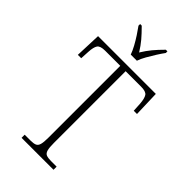

<svg xmlns="http://www.w3.org/2000/svg" viewBox="-280 -1010 1088 1088"><g transform="rotate(45 264.0 -465.5)"><path d="M133 0V-25H180Q204 -25 217 -30.5Q230 -36 235 -54Q240 -72 240 -108V-684H119Q80 -684 69 -667.5Q58 -651 56 -612L53 -558H26L32 -714H495L500 -558H474L471 -612Q468 -651 457 -667.5Q446 -684 407 -684H283V-109Q283 -72 288 -54Q293 -36 306 -30.5Q319 -25 344 -25H389V0ZM237 -771Q229 -794 214.5 -820.5Q200 -847 183 -873Q166 -899 152 -918V-931H165Q197 -899 219 -873Q241 -847 262 -813Q283 -847 304.5 -873Q326 -899 358 -931H371V-918Q357 -899 340.5 -873Q324 -847 309 -820.5Q294 -794 286 -771Z"/></g></svg>

Font: Noto Serif Tamil SemiCondensed ExtraLight
Style: Regular
Weight: 200
Width: 4
Designer: Indian Type Foundry, Tom Grace, and the Monotype Design Team
Foundry: Monotype Imaging Inc.
Version: Version 2.004; ttfautohint (v1.8.4.7-5d5b)